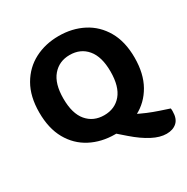

<svg xmlns="http://www.w3.org/2000/svg" viewBox="-176 -774 1053 1082"><g transform="rotate(-30 350.5 -233.0)"><path d="M333 -4.6 489.8 -34.6Q527 -15.4 561.8 -0.8Q596.6 13.7 629.7 24.7Q662.8 35.6 693 45.8Q694.2 52.1 694.2 56.6Q694.2 61.1 694.2 65.1Q694.2 113 669 135.5Q643.8 158 602.3 158Q559.7 158 510 132Q460.2 106 405.9 58.8ZM659.8 -304.8Q659.8 -200.8 619.2 -129.1Q578.5 -57.5 508.5 -21.1Q438.4 15.3 349.3 15.3Q260.5 15.3 190.3 -21.5Q120.1 -58.2 79.8 -129.5Q39.6 -200.8 39.6 -304.8Q39.6 -408.8 80.8 -480Q122.1 -551.3 192.2 -587.7Q262.2 -624 349.3 -624Q436.6 -624 507.1 -587.7Q577.5 -551.3 618.7 -480Q659.8 -408.8 659.8 -304.8ZM503.1 -304.8Q503.1 -401 461.4 -450.6Q419.8 -500.3 349.3 -500.3Q280.6 -500.3 238.6 -451Q196.5 -401.7 196.5 -304.8Q196.5 -207 238.5 -157.7Q280.4 -108.4 350.1 -108.4Q420 -108.4 461.6 -157.7Q503.1 -207 503.1 -304.8Z"/></g></svg>

Font: Baloo Bhaijaan 2
Style: Regular
Weight: 400
Designer: Sanskriti Dholi, Noopur Datye and Ek Type
Foundry: Ek Type
Version: Version 1.701